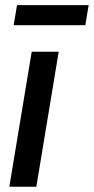

<svg xmlns="http://www.w3.org/2000/svg" viewBox="-20 -713 358 733"><path d="M15.6 0 101.1 -515.6H204.1L118.7 0ZM318.4 -693.4 305.7 -616.7H32.2L44.9 -693.4Z"/></svg>

Font: Inter Display Medium
Style: Italic
Weight: 500
Italic angle: -9.39999°
Designer: Rasmus Andersson
Foundry: rsms
Version: Version 4.000;git-a52131595